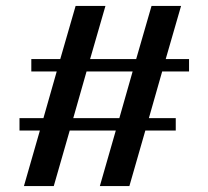

<svg xmlns="http://www.w3.org/2000/svg" viewBox="-20 -630 703 650"><path d="M236 -610 184 -430H86V-388H172L127 -230H46V-188H115L61 0H162L216 -188H372L318 0H418L472 -188H575V-230H484L529 -388H620V-430H541L593 -610H493L441 -430H285L337 -610ZM228 -230 273 -388H429L384 -230Z"/></svg>

Font: Sprat
Style: Bold
Weight: 700
Designer: Ethan Nakache
Foundry: Collletttivo
Version: Version 2.000;Glyphs 3.2 (3217)